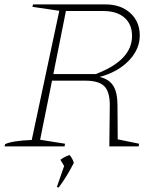

<svg xmlns="http://www.w3.org/2000/svg" viewBox="-20 -664 729 871"><path d="M1 0 3 -10Q37 -26 124 -29L249 -615L127 -633L130 -644H458Q528 -644 571 -605Q614 -566 614 -503Q614 -440 564 -388.5Q514 -337 432 -315Q475 -305 494 -274.5Q513 -244 513 -185L514 -32L611 -12L609 0H476L478 -182Q479 -246 454 -272Q429 -298 368 -298H216L162 -30L275 -12L273 0ZM449 -614H279L222 -328H414Q579 -390 579 -501Q579 -554 544.5 -584Q510 -614 449 -614ZM238 184 271 89 254 61Q269 49 295 39Q309 54 315 75Q282 139 246 187Z"/></svg>

Font: Piazzolla SC Thin
Style: Italic
Weight: 100
Italic angle: -11.3°
Designer: Juan Pablo del Peral
Foundry: Huerta Tipografica
Version: Version 1.330